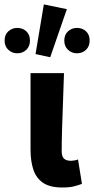

<svg xmlns="http://www.w3.org/2000/svg" viewBox="-71 -821 418 853"><path d="M206 12Q151.1 12 120.6 -8.6Q90 -29.2 77.4 -66.9Q64.7 -104.7 64.7 -155.2V-496.1H213.3Q211.7 -438.1 209.1 -373.4Q206.6 -308.7 204.8 -249.7Q203.1 -190.7 203.1 -149.2Q203.1 -125.5 213.6 -116Q224 -106.6 244.3 -106.6Q250.5 -106.6 259.3 -108.1Q268.2 -109.6 275.6 -112.6L293.1 -4.2Q277.1 2.1 257.3 7Q237.6 12 206 12ZM5.8 -584.2Q-17.1 -584.2 -33.9 -599.7Q-50.6 -615.2 -50.6 -640.6Q-50.6 -667 -33.9 -682Q-17.1 -697 5.8 -697Q29.6 -697 45.9 -682Q62.1 -667 62.1 -640.6Q62.1 -615.2 45.9 -599.7Q29.6 -584.2 5.8 -584.2ZM152.1 -566.6 86.9 -580.8 123.8 -801.4 226 -780.3ZM271 -584.2Q248.1 -584.2 231.3 -599.7Q214.6 -615.2 214.6 -640.6Q214.6 -667 231.3 -682Q248.1 -697 271 -697Q294.9 -697 311.1 -682Q327.3 -667 327.3 -640.6Q327.3 -615.2 311.1 -599.7Q294.9 -584.2 271 -584.2Z"/></svg>

Font: Source Sans Variable
Style: Regular
Weight: 200
Designer: Paul D. Hunt
Foundry: Adobe Systems Incorporated
Version: Version 3.006;hotconv 1.0.111;makeotfexe 2.5.65597